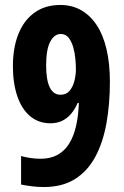

<svg xmlns="http://www.w3.org/2000/svg" viewBox="-20 -744 499 774"><path d="M423 -415Q423 -324 409 -246.5Q395 -169 364 -111.5Q333 -54 282 -22Q231 10 156 10Q133 10 109 7Q85 4 65 0V-115Q83 -110 103 -107Q123 -104 144 -104Q183 -104 211.5 -119.5Q240 -135 258.5 -164.5Q277 -194 286.5 -235.5Q296 -277 298 -329H293Q282 -303 266 -284.5Q250 -266 229.5 -256.5Q209 -247 184 -247Q135 -247 101 -276Q67 -305 49.5 -357Q32 -409 32 -477Q32 -551 54 -606.5Q76 -662 119 -693Q162 -724 223 -724Q270 -724 307 -703Q344 -682 370 -642.5Q396 -603 409.5 -545.5Q423 -488 423 -415ZM225 -607Q199 -607 182.5 -576Q166 -545 166 -480Q166 -422 180.5 -392Q195 -362 224 -362Q247 -362 260.5 -378Q274 -394 280 -418Q286 -442 286 -464Q286 -481 284 -505Q282 -529 275.5 -552.5Q269 -576 257 -591.5Q245 -607 225 -607Z"/></svg>

Font: Noto Sans Display ExtraCondensed
Style: Regular
Weight: 400
Width: 2
Version: Version 2.003